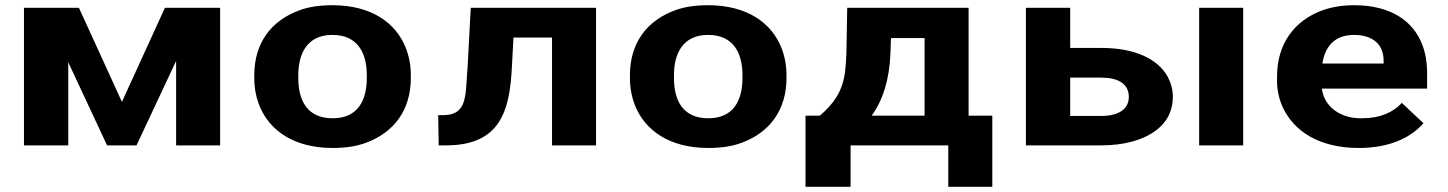

<svg xmlns="http://www.w3.org/2000/svg" viewBox="-20 -558 5559 737"><path d="M448 -167 283 -528H72V0H242V-319L391 0H504L656 -324V0H825V-528H613Z M956 -269V-259C956 -220 963 -185 976 -152C1014 -58 1107 10 1257 10C1305 10 1348 4 1385 -10C1491 -49 1557 -134 1557 -259V-269C1557 -308 1550 -343 1537 -376C1499 -470 1406 -538 1256 -538C1208 -538 1165 -532 1128 -518C1022 -479 956 -394 956 -269ZM1388 -269V-259C1388 -176 1356 -104 1257 -104C1157 -104 1125 -175 1125 -259V-269C1125 -351 1158 -424 1256 -424C1355 -424 1388 -352 1388 -269Z M2268 -528H1787L1775 -303C1773 -269 1771 -240 1769 -216C1763 -159 1752 -116 1680 -116H1662L1664 0H1692C1901 0 1937 -133 1945 -303L1951 -414H2099V0H2268Z M2398 -269V-259C2398 -220 2405 -185 2418 -152C2456 -58 2549 10 2699 10C2747 10 2790 4 2827 -10C2933 -49 2999 -134 2999 -259V-269C2999 -308 2992 -343 2979 -376C2941 -470 2848 -538 2698 -538C2650 -538 2607 -532 2570 -518C2464 -479 2398 -394 2398 -269ZM2830 -269V-259C2830 -176 2798 -104 2699 -104C2599 -104 2567 -175 2567 -259V-269C2567 -351 2600 -424 2698 -424C2797 -424 2830 -352 2830 -269Z M3127 -114H3072V159H3245V0H3620V159H3789V-114H3698V-528H3232L3229 -353C3228 -324 3226 -299 3223 -277C3212 -203 3178 -158 3127 -114ZM3398 -353 3400 -412H3529V-114H3326C3370 -175 3394 -254 3398 -353Z M4088 -374V-528H3918V0H4208C4251 0 4290 -5 4324 -14C4412 -38 4482 -91 4482 -186C4482 -214 4475 -239 4463 -262C4424 -334 4333 -374 4208 -374ZM4752 0V-528H4583V0ZM4313 -186C4313 -136 4269 -113 4208 -113H4088V-260H4208C4271 -260 4313 -237 4313 -186Z M5444 -85 5361 -163C5328 -127 5278 -104 5208 -104C5186 -104 5166 -106 5148 -112C5097 -128 5061 -165 5054 -218H5458V-278C5458 -317 5452 -353 5440 -385C5406 -476 5320 -538 5178 -538C5132 -538 5091 -531 5055 -518C4949 -479 4882 -390 4882 -265V-246C4882 -211 4890 -177 4904 -146C4947 -54 5044 10 5196 10C5313 10 5395 -29 5444 -85ZM5291 -326V-314H5056C5065 -373 5098 -424 5177 -424C5250 -424 5291 -387 5291 -326Z"/></svg>

Font: Asimov
Style: XWid
Weight: 500
Designer: Google
Version: Version 2.000980; 2014